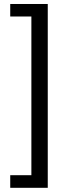

<svg xmlns="http://www.w3.org/2000/svg" viewBox="-20 -879 333 944"><path d="M30.3 44.4V-17.6H134.3V-797.9H30.3V-859.4H214.8V44.4Z"/></svg>

Font: Antonio ExtraLight
Style: Regular
Weight: 250
Designer: Vernon Adams
Foundry: Vernon Adams
Version: Version 1.002